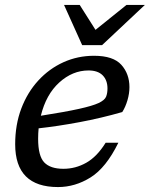

<svg xmlns="http://www.w3.org/2000/svg" viewBox="-20 -748 607 778"><path d="M459.5 -169.5Q410 -68.5 347.2 -29.2Q284.5 10 215 10Q41.5 10 41.5 -163.5Q41.5 -242.5 66.2 -308Q91 -373.5 135 -421.5Q179 -469.5 237 -495.8Q295 -522 361 -522Q439 -522 471.8 -485.2Q504.5 -448.5 504.5 -395Q504.5 -369 496.5 -341.8Q488.5 -314.5 475.5 -294Q390.5 -269.5 302.2 -253Q214 -236.5 136.5 -228Q134.5 -207.5 134.5 -185.5Q134.5 -116 159.2 -90Q184 -64 237 -64Q286 -64 329.5 -88.5Q373 -113 408 -169.5ZM338.5 -462.5Q274 -462.5 220.2 -413.8Q166.5 -365 145.5 -279Q244.5 -294.5 299.8 -306.8Q355 -319 379.5 -330.5Q404 -342 409.8 -356Q415.5 -370 415.5 -389.5Q415.5 -423 396 -442.8Q376.5 -462.5 338.5 -462.5ZM567 -728 393.5 -565H313L239.5 -728H303L367 -627L492.5 -728Z"/></svg>

Font: Newsreader 6pt
Style: Italic
Weight: 400
Italic angle: -17°
Designer: Hugues Gentile
Foundry: Production Type
Version: Version 1.003; ttfautohint (v1.8.3)